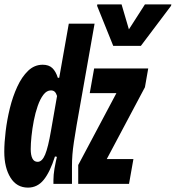

<svg xmlns="http://www.w3.org/2000/svg" viewBox="-28 -838 802 875"><path d="M99.5 17Q48 17 19.8 -28.5Q-8.5 -74 -8.5 -146.5Q-8.5 -187.5 -2.2 -239.8Q4 -292 17 -345Q30 -398 50.8 -443Q71.5 -488 100.2 -515.5Q129 -543 166.5 -543Q194.5 -543 210.5 -527.8Q226.5 -512.5 235.5 -483.5H275.5L236 -450.5L285.5 -730H403L321 -266.5Q313.5 -222.5 308.8 -190.8Q304 -159 302 -133Q300 -107 300 -80V0H215.5V-17Q215.5 -41 220.2 -69.2Q225 -97.5 235.5 -141.5L261.5 -117.5L222.5 -125Q200 -54 171.2 -18.5Q142.5 17 99.5 17ZM143.5 -100.5Q164 -100.5 177.8 -133.8Q191.5 -167 204.5 -243L232 -400.5Q228 -413.5 221.5 -419.8Q215 -426 204 -426Q185 -426 170 -406.5Q155 -387 144 -355.5Q133 -324 126 -287.8Q119 -251.5 115.5 -217.2Q112 -183 112 -158.5Q112 -130.5 119.8 -115.5Q127.5 -100.5 143.5 -100.5ZM328.5 0V-86L502.5 -413.5H381L401 -526H647.5L632.5 -440.5L458.5 -113H580L560 0ZM488 -629 414.5 -811.5 415.5 -818H526L567 -678.5H543L632.5 -818H753L751.5 -811.5L614 -629Z"/></svg>

Font: Google Sans Code
Style: Italic
Weight: 400
Italic angle: -10°
Monospace: yes
Designer: Google Sans Code Authors
Foundry: Google LLC
Version: Version 6.000